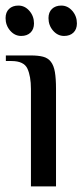

<svg xmlns="http://www.w3.org/2000/svg" viewBox="-24 -669 296 689"><path d="M177 0H87V-350Q87 -395 74.5 -422.5Q62 -450 17 -450H-3V-470H87Q113 -470 130.5 -465.5Q148 -461 158.5 -447.5Q169 -434 173 -410.5Q177 -387 177 -350ZM98 -585Q98 -564 85.5 -552Q73 -540 52 -540Q29 -540 12.5 -559Q-4 -578 -4 -604Q-4 -625 8.5 -637Q21 -649 42 -649Q65 -649 81.5 -630Q98 -611 98 -585ZM252 -585Q252 -564 239.5 -552Q227 -540 206 -540Q183 -540 166.5 -559Q150 -578 150 -604Q150 -625 162.5 -637Q175 -649 196 -649Q219 -649 235.5 -630Q252 -611 252 -585Z"/></svg>

Font: Philosopher
Style: Regular
Weight: 400
Designer: Jovanny Lemonad
Foundry: Jovanny Lemonad
Version: Version 1.000